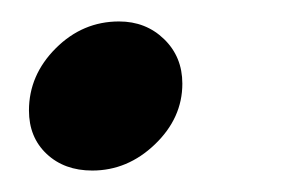

<svg xmlns="http://www.w3.org/2000/svg" viewBox="-20 -150 266 179"><path d="M7 -47Q7 -80 32 -105Q57 -130 91 -130Q116 -130 133 -113.5Q150 -97 150 -72Q150 -40 124.5 -15.5Q99 9 66 9Q40 9 23.5 -6.5Q7 -22 7 -47Z"/></svg>

Font: K2D Medium
Style: Italic
Weight: 500
Italic angle: -10°
Designer: Katatrad Aksorn Co.,Ltd.
Foundry: Cadson Demak Co.,Ltd.
Version: Version 1.000; ttfautohint (v1.6)